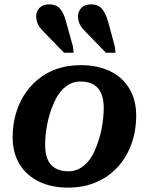

<svg xmlns="http://www.w3.org/2000/svg" viewBox="-20 -848 683 881"><path d="M434 -209Q442 -233 446.5 -257.5Q451 -282 453.5 -306Q456 -330 456 -353Q456 -391 445 -418Q434 -445 410.5 -459.5Q387 -474 349 -474Q321 -474 299 -462Q277 -450 260.5 -430.5Q244 -411 231 -384Q218 -357 209 -327Q202 -304 197 -279Q192 -254 189.5 -230Q187 -206 187 -183Q187 -145 198 -118Q209 -91 233 -76.5Q257 -62 294 -62Q322 -62 344 -74Q366 -86 383 -105.5Q400 -125 412.5 -152Q425 -179 434 -209ZM38 -219Q38 -271 51 -320Q64 -369 90 -410.5Q116 -452 154 -483.5Q192 -515 241 -532Q290 -549 351 -549Q428 -549 485 -521.5Q542 -494 573.5 -441.5Q605 -389 605 -317Q605 -264 592 -215.5Q579 -167 553.5 -125.5Q528 -84 490 -53Q452 -22 402.5 -4.5Q353 13 292 13Q216 13 158.5 -15Q101 -43 69.5 -95Q38 -147 38 -219ZM476 -749 507 -634 510 -606H466L393 -681Q373 -701 360.5 -715.5Q348 -730 343 -744Q338 -758 338 -773Q338 -796 353.5 -812Q369 -828 398 -828Q430 -828 447.5 -808Q465 -788 476 -749ZM283 -749 315 -634 318 -606H274L201 -681Q181 -701 168.5 -715.5Q156 -730 151 -744Q146 -758 146 -773Q146 -796 161.5 -812Q177 -828 206 -828Q238 -828 255.5 -808Q273 -788 283 -749Z"/></svg>

Font: Roboto Serif SemiBold
Style: Italic
Weight: 600
Italic angle: -10°
Version: Version 1.007